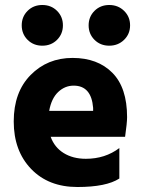

<svg xmlns="http://www.w3.org/2000/svg" viewBox="-20 -744 573 769"><path d="M149.5 -724Q185 -724 208.5 -700.5Q232 -677 232 -642.5Q232 -608 208.5 -584.5Q185 -561 149.5 -561Q114 -561 90.5 -584.5Q67 -608 67 -642.5Q67 -677 90.5 -700.5Q114 -724 149.5 -724ZM417.5 -724Q453 -724 477 -700.5Q501 -677 501 -642.5Q501 -608 477 -584.5Q453 -561 417.5 -561Q382 -561 358.5 -584.5Q335 -608 335 -642.5Q335 -677 358.5 -700.5Q382 -724 417.5 -724ZM275 -401Q240 -401 213 -375.5Q186 -350 177 -300H353V-312Q346 -401 275 -401ZM458 -29Q406 5 290 5Q174 5 104.5 -67.5Q35 -140 35 -257.5Q35 -375 102.5 -443.5Q170 -512 270.5 -512Q371 -512 430 -452.5Q489 -393 489 -275Q489 -252 481 -196H183Q198 -154 235 -131Q272 -108 324 -108Q401 -108 458 -151Z"/></svg>

Font: Hind Mysuru
Style: Bold
Weight: 700
Designer: Manushi Parikh, Hitesh Malaviya
Foundry: Indian Type Foundry
Version: Version 0.703;PS 1.0;hotconv 1.0.86;makeotf.lib2.5.63406